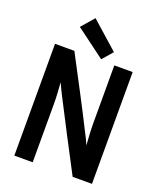

<svg xmlns="http://www.w3.org/2000/svg" viewBox="-157 -965 885 1062"><g transform="rotate(20 285.5 -434.0)"><path d="M159 -469Q161 -438 163 -406.5Q165 -375 165 -343V0H57V-658H171L175 -650Q227 -551 279 -452.5Q331 -354 381 -254Q390 -238 397.5 -222Q405 -206 412 -189Q410 -222 408 -253.5Q406 -285 406 -317V-658H514V0H400L396 -8Q344 -107 292.5 -205.5Q241 -304 190 -404Q182 -420 174 -436.5Q166 -453 159 -469ZM219 -868 379 -726 326 -665 154 -793Z"/></g></svg>

Font: Codetta
Style: Bold
Weight: 700
Designer: Ulrich Proeller
Foundry: PROSA GmbH
Version: Version 2.00;September 29, 2018;FontCreator 11.5.0.2427 64-b